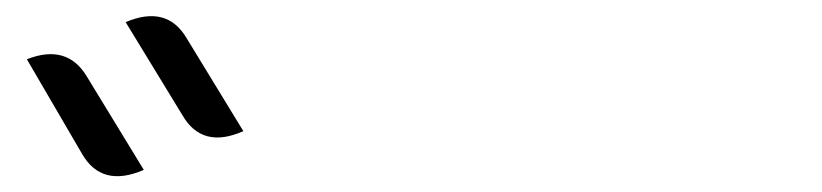

<svg xmlns="http://www.w3.org/2000/svg" viewBox="-20 -844 1040 243"><path d="M14 -769Q65 -789 90 -747L162 -629Q109 -606 84 -649L14 -769ZM139 -816Q191 -838 216 -796L288 -678Q236 -655 211 -698L139 -816Z"/></svg>

Font: Swei Half Moon CJK TC
Style: DemiLight
Weight: 350
Version: Version 2.125